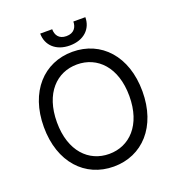

<svg xmlns="http://www.w3.org/2000/svg" viewBox="-160 -1037 1081 1175"><g transform="rotate(-20 380.5 -449.5)"><path d="M701.7 -363.6C701.7 -593.8 566.8 -737.2 380.7 -737.2C194.6 -737.2 59.7 -593.8 59.7 -363.6C59.7 -133.5 194.6 9.9 380.7 9.9C566.8 9.9 701.7 -133.5 701.7 -363.6ZM144.9 -363.6C144.9 -552.6 248.6 -654.8 380.7 -654.8C512.8 -654.8 616.5 -552.6 616.5 -363.6C616.5 -174.7 512.8 -72.4 380.7 -72.4C248.6 -72.4 144.9 -174.7 144.9 -363.6ZM234.4 -909.1C234.4 -832.4 291.2 -778.4 380.7 -778.4C471.6 -778.4 528.4 -832.4 528.4 -909.1H450.3C450.3 -872.2 430.4 -839.5 380.7 -839.5C331 -839.5 312.5 -872.2 312.5 -909.1Z"/></g></svg>

Font: Margiela Sans
Style: Regular
Weight: 400
Designer: Stefan Endress, Andreas Faust
Version: Version 1.100;FEAKit 1.0